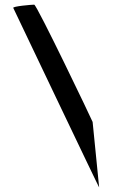

<svg xmlns="http://www.w3.org/2000/svg" viewBox="-20 -759 569 825"><path d="M37 -725C37 -725 408 54 406 46L378 -235C376 -242 138 -739 127 -739C116 -739 34 -732 37 -725Z"/></svg>

Font: Ampere
Style: SCExt
Weight: 400
Version: Version 1